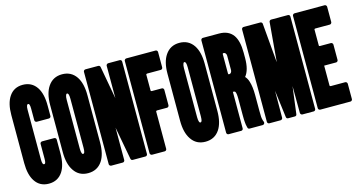

<svg xmlns="http://www.w3.org/2000/svg" viewBox="-83 -1135 2779 1494"><g transform="rotate(-15 1306.5 -388.0)"><path d="M46 -48Q11 -101 11 -194V-582Q11 -675 46 -728Q84 -786 156.5 -786Q229 -786 268 -728Q303 -675 303 -582V-496Q303 -489 298 -484.5Q293 -480 286 -480H190Q183 -480 178 -484.5Q173 -489 173 -496V-590Q173 -612 169 -623Q166 -631 159 -631Q152 -631 149 -623Q144 -612 144 -590V-185Q144 -164 149 -153Q152 -146 159 -146Q166 -146 169 -153Q173 -164 173 -185V-306Q173 -313 178 -317.5Q183 -322 190 -322H286Q293 -322 298 -317.5Q303 -313 303 -306V-194Q303 -101 268 -48Q229 10 156.5 10Q84 10 46 -48Z M360 -49Q323 -103 323 -198V-578Q323 -673 360 -727Q400 -786 473.5 -786Q547 -786 587 -727Q623 -673 623 -578V-198Q623 -103 587 -49Q547 10 473 10Q399 10 360 -49ZM484 -154Q488 -167 488 -191V-585Q488 -609 484 -621Q480 -631 473 -631Q466 -631 463 -621Q458 -609 458 -585V-191Q458 -167 463 -154Q466 -145 473 -145Q480 -145 484 -154Z M753 0H661Q654 0 649 -5Q644 -10 644 -16V-760Q644 -767 649 -771.5Q654 -776 661 -776H762Q776 -776 779 -763L827 -499V-760Q827 -766 832 -771Q837 -776 844 -776H936Q943 -776 947.5 -771.5Q952 -767 952 -760V-16Q952 -10 947.5 -5Q943 0 936 0H834Q821 0 818 -13L769 -277V-16Q769 -10 764.5 -5Q760 0 753 0Z M990 -776H1225Q1232 -776 1236.5 -771Q1241 -766 1241 -760V-637Q1241 -630 1236.5 -625Q1232 -620 1225 -620H1115Q1112 -620 1109.5 -618Q1107 -616 1107 -613V-486Q1107 -483 1109.5 -481Q1112 -479 1115 -479H1196Q1203 -479 1207.5 -474Q1212 -469 1212 -463V-340Q1212 -333 1207.5 -328Q1203 -323 1196 -323H1115Q1112 -323 1109.5 -321Q1107 -319 1107 -316V-16Q1107 -10 1102.5 -5Q1098 0 1091 0H990Q983 0 978 -5Q973 -10 973 -16V-760Q973 -766 978 -771Q983 -776 990 -776Z M1305 -49Q1268 -103 1268 -198V-578Q1268 -673 1305 -727Q1345 -786 1418.5 -786Q1492 -786 1532 -727Q1568 -673 1568 -578V-198Q1568 -103 1532 -49Q1492 10 1418 10Q1344 10 1305 -49ZM1429 -154Q1433 -167 1433 -191V-585Q1433 -609 1429 -621Q1425 -631 1418 -631Q1411 -631 1408 -621Q1403 -609 1403 -585V-191Q1403 -167 1408 -154Q1411 -145 1418 -145Q1425 -145 1429 -154Z M1845 -397Q1862 -379 1870 -352Q1884 -309 1884 -241V-114Q1884 -83 1885 -66Q1886 -50 1891 -34L1896 -21Q1898 -13 1893 -6.5Q1888 0 1880 0H1776Q1763 0 1760 -12L1758 -20Q1753 -39 1752 -57Q1750 -73 1750 -115V-247Q1750 -290 1742 -304Q1738 -310 1725 -310H1723V-16Q1723 -9 1718.5 -4.5Q1714 0 1707 0H1606Q1599 0 1594.5 -5Q1590 -10 1590 -16V-760Q1590 -766 1594.5 -771Q1599 -776 1606 -776H1736Q1813 -776 1850 -724Q1883 -676 1883 -583V-539Q1883 -443 1845 -397ZM1729 -450H1732Q1741 -450 1747 -458.5Q1753 -467 1753 -478V-593Q1753 -604 1747 -612Q1741 -620 1732 -620H1729Q1726 -620 1724.5 -618Q1723 -616 1723 -613V-458Q1723 -455 1724.5 -452.5Q1726 -450 1729 -450Z M2155 -14Q2153 0 2139 0H2086Q2072 0 2070 -14L2042 -233Q2041 -69 2041 -16Q2041 -10 2036 -5Q2031 0 2025 0H1934Q1927 0 1922.5 -5Q1918 -10 1918 -16V-760Q1918 -766 1922.5 -771Q1927 -776 1934 -776H2069Q2075 -776 2080 -771.5Q2085 -767 2085 -761L2112 -448H2113Q2134 -697 2140 -761Q2140 -767 2145 -771.5Q2150 -776 2156 -776H2291Q2298 -776 2302.5 -771.5Q2307 -767 2307 -760V-16Q2307 -10 2302.5 -5Q2298 0 2291 0H2200Q2194 0 2189 -5Q2184 -10 2184 -16L2183 -233Q2161 -65 2155 -14Z M2345 -776H2587Q2593 -776 2598 -771Q2603 -766 2603 -760V-637Q2603 -630 2598 -625Q2593 -620 2587 -620H2470Q2462 -620 2462 -613V-486Q2462 -479 2470 -479H2558Q2564 -479 2569 -474Q2574 -469 2574 -462V-339Q2574 -332 2569 -327.5Q2564 -323 2558 -323H2462V-163Q2462 -160 2464.5 -158Q2467 -156 2470 -156H2587Q2593 -156 2598 -151Q2603 -146 2603 -139V-16Q2603 -9 2598 -4.5Q2593 0 2587 0H2345Q2338 0 2333 -4.5Q2328 -9 2328 -16V-760Q2328 -766 2333 -771Q2338 -776 2345 -776Z"/></g></svg>

Font: Grith.
Style: Regular
Weight: 400
Designer: Yosi Nasution
Version: Version 1.000;hotconv 1.0.109;makeotfexe 2.5.65596